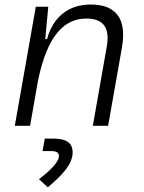

<svg xmlns="http://www.w3.org/2000/svg" viewBox="-20 -547 626 835"><path d="M44.4 0H110.8L144.5 -191.9C185.1 -396.5 262.2 -466.3 355 -466.3C431.2 -466.3 458.5 -425.3 444.3 -344.2L383.8 0H450.2L510.3 -340.3C531.7 -463.4 486.8 -527.3 374.5 -527.3C277.8 -527.3 210.4 -472.7 184.6 -377H176.8L189.9 -517.6H135.7ZM188 267.6C246.1 218.3 295.9 169.4 295.9 115.7C295.9 74.7 268.6 55.7 211.4 55.7H174.8L165 109.9H200.2C224.6 109.9 236.3 116.2 236.3 130.9C236.3 158.7 196.8 195.8 149.4 232.4Z"/></svg>

Font: Cascadia Code NF Light
Style: Italic
Weight: 300
Italic angle: -10°
Monospace: yes
Designer: Aaron Bell
Foundry: Saja Typeworks
Version: Version 2404.023